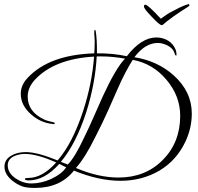

<svg xmlns="http://www.w3.org/2000/svg" viewBox="-20 -834 974 943"><path d="M152 89Q142 89 132.5 88.5Q123 88 115 87Q96 85 77.5 76.5Q59 68 41 54Q2 22 2 -15Q2 -52 38 -71Q66 -87 107 -87Q163 -87 263 -46Q301 -90 332 -151Q363 -212 388 -288Q432 -423 442 -556Q248 -545 152 -443Q116 -404 116 -360Q116 -285 197 -247Q205 -243 216.5 -240Q228 -237 244 -233Q249 -231 249 -229Q249 -224 242 -224L240 -225Q181 -230 134 -271Q82 -316 82 -373Q82 -417 117 -453Q223 -565 443 -572Q444 -586 444.5 -599Q445 -612 445 -625Q445 -630 445 -636.5Q445 -643 444 -653Q443 -662 443 -669Q443 -676 443 -680Q443 -687 447 -687Q448 -687 450 -682Q457 -639 456 -572Q532 -573 603 -558Q674 -650 748 -650Q764 -650 778.5 -646Q793 -642 806 -634Q832 -618 843 -589Q847 -577 847 -565Q847 -561 845 -561Q840 -561 837 -574Q831 -595 804 -610Q778 -623 755 -623Q693 -623 640 -553Q697 -544 745.5 -521.5Q794 -499 833 -464Q922 -384 922 -276Q922 -206 891 -139Q847 -46 763 4Q677 54 572 54Q466 54 343 4Q276 89 152 89ZM313 -26Q330 -43 350 -76Q370 -109 392 -156Q417 -207 439.5 -258.5Q462 -310 485 -361Q549 -500 594 -546Q566 -551 536.5 -554Q507 -557 476 -557H455Q448 -424 404 -284Q354 -129 279 -39ZM562 38Q694 38 779 -48Q865 -134 865 -265Q865 -363 797 -443Q730 -522 632 -540Q617 -517 597 -479.5Q577 -442 554 -389Q537 -350 511.5 -292.5Q486 -235 448 -161Q423 -110 399.5 -72.5Q376 -35 353 -9Q409 15 461.5 26.5Q514 38 562 38ZM134 67Q181 67 229 46Q283 21 305 -12Q288 -21 271 -29Q199 52 121 52Q102 52 102 45Q102 40 119 40Q188 40 256 -36Q163 -78 101 -78Q85 -78 71.5 -74.5Q58 -71 47 -66Q18 -51 18 -22Q18 16 58 43Q94 67 134 67ZM773 -711Q763 -711 724 -753Q687 -791 687 -802Q687 -811 694 -811Q706 -811 770 -742Q780 -750 796.5 -761Q813 -772 839 -785Q865 -799 883 -806Q901 -813 908 -814L911 -808L904 -801Q821 -749 778 -711Z"/></svg>

Font: Ruthie
Style: Regular
Weight: 400
Designer: Robert E. Leuschke
Foundry: Robert E. Leuschke
Version: Version 1.012